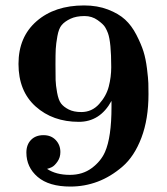

<svg xmlns="http://www.w3.org/2000/svg" viewBox="-20 -675 615 706"><path d="M48 -440Q48 -539 114.5 -597Q181 -655 289 -655Q338 -655 377 -640Q416 -625 440 -603Q464 -581 481.5 -547Q499 -513 507.5 -486Q516 -459 520.5 -422.5Q525 -386 525.5 -369Q526 -352 526 -329Q526 -237 500 -168.5Q474 -100 430.5 -62.5Q387 -25 339 -7Q291 11 239 11Q160 11 118.5 -24.5Q77 -60 77 -114Q77 -143 94 -160.5Q111 -178 140 -178Q168 -178 185 -160Q202 -142 202 -116Q202 -96 191.5 -81Q181 -66 171.5 -61Q162 -56 153 -54Q186 -32 237 -32Q284 -32 317.5 -57Q351 -82 366 -116Q390 -170 390 -282V-304Q348 -227 270 -227Q174 -227 111 -283.5Q48 -340 48 -440ZM184 -438Q184 -399 184.5 -380.5Q185 -362 190 -334.5Q195 -307 204.5 -294.5Q214 -282 232.5 -272.5Q251 -263 279 -263Q318 -263 344.5 -292.5Q371 -322 380 -357Q389 -392 389 -428Q389 -520 377 -553Q373 -564 366.5 -575Q360 -586 339 -601Q318 -616 291 -616Q260 -616 239 -606Q218 -596 207 -583Q196 -570 191 -542Q186 -514 185 -495Q184 -476 184 -438Z"/></svg>

Font: CMU Serif
Style: Bold
Weight: 700
Version: Version 0.7.0